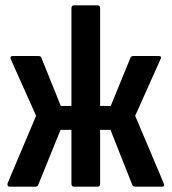

<svg xmlns="http://www.w3.org/2000/svg" viewBox="-20 -703 646 723"><path d="M17 0Q11 0 9 -4.5Q7 -9 9 -14L116 -267L21 -479Q16 -492 28 -492H125Q134 -492 136 -485L209 -304H249V-672Q249 -683 259 -683H347Q357 -683 357 -672V-304H397L471 -485Q473 -492 483 -492H578Q591 -492 584 -479L489 -267L596 -14Q602 0 590 0H490Q481 0 478 -7L396 -214H357V-11Q357 0 347 0H259Q249 0 249 -11V-214H208L124 -7Q122 0 113 0Z"/></svg>

Font: Sofia Sans Condensed
Style: Bold
Weight: 700
Designer: Botio Nikoltchev, Ani Petrova
Foundry: lettersoup
Version: Version 4.101; ttfautohint (v1.8.4.7-5d5b)